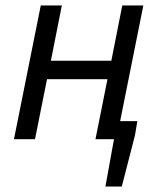

<svg xmlns="http://www.w3.org/2000/svg" viewBox="-20 -506 587 698"><path d="M363.3 172 394.4 0H356.2L369.6 -65.7H479.3L470.7 -14.2L422.8 172ZM30.8 0 128.2 -486.1H204.8L165 -285.3H384.8L424.5 -486.1H501.1L403.6 0H327.1L370.7 -218.1H150.9L107.3 0Z"/></svg>

Font: Source Sans 3 VF
Style: Italic
Weight: 200
Italic angle: -11°
Designer: Paul D. Hunt
Foundry: Adobe Systems Incorporated
Version: Version 3.042;hotconv 1.0.118;makeotfexe 2.5.65603